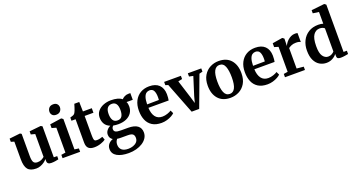

<svg xmlns="http://www.w3.org/2000/svg" viewBox="-55 -1697 5286 2840"><g transform="rotate(-20 2588.0 -277.0)"><path d="M480 9.5Q416 9.5 416 -44V-75Q400 -54 373 -34.2Q346 -14.5 312.8 -1.8Q279.5 11 244.5 11Q151.5 11 112.2 -37.5Q73 -86 73 -196.5V-474L22.5 -489.5V-540L189.5 -558.5H193L214 -544.5V-196.5Q214 -127.5 231 -99Q248 -70.5 294 -70.5Q332 -70.5 359.5 -85.5Q387 -100.5 402 -114.5V-474L337.5 -491V-540L513.5 -558.5H518.5L542 -544.5V-57L595.5 -56L595 -5.5Q577 -1.5 547.5 4Q518 9.5 480 9.5Z M727.5 -63V-455L659 -474.5V-533L837.5 -559.5H843L869 -540V-62.5L936 -53V0H659.5V-53ZM791 -635.5Q751.5 -635.5 731.5 -657.8Q711.5 -680 711.5 -710Q711.5 -745.5 733.8 -771.2Q756 -797 800 -797H801Q840.5 -797 860.5 -774.8Q880.5 -752.5 880.5 -722.5Q880.5 -687.5 858.2 -661.5Q836 -635.5 792 -635.5Z M1158 10Q1097.5 10 1067.5 -18Q1037.5 -46 1037.5 -109.5V-475.5H972.5V-525.5Q989 -531.5 1007.2 -536.5Q1025.5 -541.5 1035 -549.5Q1045.5 -558 1052 -569.5Q1058.5 -581 1065.5 -597.5Q1073 -615.5 1082.2 -645.2Q1091.5 -675 1098 -697H1175.5L1179 -547H1318.5V-475.5H1180V-185Q1180 -135.5 1184 -112.8Q1188 -90 1199.2 -83.8Q1210.5 -77.5 1231.5 -77.5Q1254.5 -77.5 1279.5 -83.5Q1304.5 -89.5 1320 -96L1338.5 -45Q1313.5 -25.5 1263 -7.8Q1212.5 10 1158 10Z M1608.5 264.5Q1492 264.5 1424.8 225.5Q1357.5 186.5 1357.5 111Q1357.5 64.5 1385.8 32.8Q1414 1 1454.5 -12Q1406 -40 1406 -98.5Q1406 -133 1428.8 -163Q1451.5 -193 1487.5 -209.5Q1430.5 -232 1405 -275.2Q1379.5 -318.5 1379.5 -374.5Q1379.5 -433.5 1413.2 -475Q1447 -516.5 1502.2 -538.8Q1557.5 -561 1622 -561Q1739 -561 1795 -514.5Q1806.5 -530 1835 -546Q1863.5 -562 1898.5 -562H1930.5V-456.5H1832.5Q1848 -428 1848 -385.5Q1848.5 -326.5 1819 -282.5Q1789.5 -238.5 1735.5 -214.2Q1681.5 -190 1608.5 -190Q1563.5 -190 1528.5 -197.5Q1517.5 -187 1511 -175.2Q1504.5 -163.5 1504.5 -148.5Q1504.5 -117 1529.2 -104Q1554 -91 1614 -91H1722.5Q1821.5 -91 1871 -54.2Q1920.5 -17.5 1920.5 53Q1920.5 101 1895.2 140Q1870 179 1826 207Q1782 235 1726 249.8Q1670 264.5 1608.5 264.5ZM1617.5 -246.5Q1665.5 -246.5 1686.8 -280.8Q1708 -315 1708 -377.5Q1708 -506.5 1617.5 -506.5Q1572.5 -506.5 1547.5 -475.8Q1522.5 -445 1522.5 -380.5Q1522.5 -320 1544.8 -283.2Q1567 -246.5 1617.5 -246.5ZM1623.5 202.5Q1664 202.5 1700.2 189.8Q1736.5 177 1759.2 151.8Q1782 126.5 1782 88.5Q1782 49 1760.8 30Q1739.5 11 1681 11H1572.5Q1541 11 1516 6.5Q1504.5 20.5 1495.5 40.5Q1486.5 60.5 1486.5 89Q1486.5 142.5 1520.5 172.5Q1554.5 202.5 1623.5 202.5Z M2217.5 11Q2128 11 2071 -25Q2014 -61 1987 -124.8Q1960 -188.5 1960 -272.5Q1960 -362.5 1993.5 -427.2Q2027 -492 2086.8 -526.8Q2146.5 -561.5 2225 -561.5Q2325 -561.5 2378.2 -509.8Q2431.5 -458 2434 -363Q2434 -299.5 2426 -265.5H2107.5Q2111 -174.5 2149 -123.5Q2187 -72.5 2259.5 -72.5Q2298.5 -72.5 2338.8 -86Q2379 -99.5 2401.5 -115.5L2424.5 -66.5Q2408.5 -49 2376.5 -31.2Q2344.5 -13.5 2303 -1.2Q2261.5 11 2217.5 11ZM2107 -320 2292.5 -322Q2293.5 -332.5 2294 -345.5Q2294.5 -358.5 2294.5 -367.5Q2294.5 -429.5 2275.8 -466.5Q2257 -503.5 2210.5 -503.5Q2181.5 -503.5 2158.8 -487.2Q2136 -471 2122.2 -431Q2108.5 -391 2107 -320Z M2457 -495.5V-546.5H2721V-495.5L2657 -482L2745.5 -202.5L2776.5 -98L2803.5 -199L2893 -482L2830 -495.5V-546.5H3041.5V-495.5L2989.5 -482L2807.5 6.5H2689L2499 -482Z M3043.5 -271.5Q3043.5 -368 3082.2 -432.5Q3121 -497 3183.2 -529.2Q3245.5 -561.5 3317 -561.5Q3442.5 -561.5 3509.2 -485Q3576 -408.5 3576 -279Q3576 -180.5 3537.2 -116.2Q3498.5 -52 3436.2 -20.5Q3374 11 3302.5 11Q3178 11 3110.8 -65.5Q3043.5 -142 3043.5 -271.5ZM3311.5 -47Q3365 -47 3393 -100.8Q3421 -154.5 3421 -267.5Q3421 -376 3396.2 -439.5Q3371.5 -503 3310 -503Q3256 -503 3227 -449.8Q3198 -396.5 3198 -282.5Q3198 -174 3224 -110.5Q3250 -47 3311.5 -47Z M3885 11Q3795.5 11 3738.5 -25Q3681.5 -61 3654.5 -124.8Q3627.5 -188.5 3627.5 -272.5Q3627.5 -362.5 3661 -427.2Q3694.5 -492 3754.2 -526.8Q3814 -561.5 3892.5 -561.5Q3992.5 -561.5 4045.8 -509.8Q4099 -458 4101.5 -363Q4101.5 -299.5 4093.5 -265.5H3775Q3778.5 -174.5 3816.5 -123.5Q3854.5 -72.5 3927 -72.5Q3966 -72.5 4006.2 -86Q4046.5 -99.5 4069 -115.5L4092 -66.5Q4076 -49 4044 -31.2Q4012 -13.5 3970.5 -1.2Q3929 11 3885 11ZM3774.5 -320 3960 -322Q3961 -332.5 3961.5 -345.5Q3962 -358.5 3962 -367.5Q3962 -429.5 3943.2 -466.5Q3924.5 -503.5 3878 -503.5Q3849 -503.5 3826.2 -487.2Q3803.5 -471 3789.8 -431Q3776 -391 3774.5 -320Z M4160.5 0V-52L4225 -62V-455L4162 -474V-534.5L4316.5 -559.5H4322.5L4348 -540V-517L4345 -429L4348 -429.5Q4352 -442 4365.8 -463Q4379.5 -484 4402 -505.2Q4424.5 -526.5 4454.5 -541Q4484.5 -555.5 4521 -555.5Q4534.5 -555.5 4543.5 -553.8Q4552.5 -552 4558.5 -549.5V-408.5Q4549.5 -415.5 4532.5 -420.2Q4515.5 -425 4488 -425Q4442.5 -425 4412.8 -411.5Q4383 -398 4366 -384.5V-62.5L4475 -52V0Z M4813.5 11Q4755.5 11 4707 -17.5Q4658.5 -46 4629.2 -105.5Q4600 -165 4600 -258.5Q4600 -343.5 4634 -412.2Q4668 -481 4732.2 -521.2Q4796.5 -561.5 4887.5 -561.5Q4909 -561.5 4928.8 -558.5Q4948.5 -555.5 4963.5 -550.5V-735L4870 -748V-797L5070 -819H5077.5L5102.5 -800V-55.5H5155V-4Q5134 0 5101 5.5Q5068 11 5036.5 11Q5007.5 11 4991.8 1.8Q4976 -7.5 4976 -39.5V-70Q4953.5 -37 4909.8 -13Q4866 11 4813.5 11ZM4867 -68Q4901.5 -68 4926.5 -83Q4951.5 -98 4963.5 -113.5V-476.5Q4956 -487.5 4934.5 -495.5Q4913 -503.5 4887 -503.5Q4828 -503.5 4790 -451.2Q4752 -399 4751 -275.5Q4750 -163.5 4784 -115.8Q4818 -68 4867 -68Z"/></g></svg>

Font: Merriweather Text Regular
Style: Bold
Weight: 700
Designer: Eben Sorkin
Foundry: Eben Sorkin
Version: Version 2.100; ttfautohint (v1.7.19-72a1) -l 8 -r 50 -G 200 